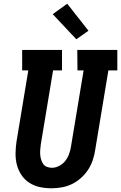

<svg xmlns="http://www.w3.org/2000/svg" viewBox="-20 -1003 650 1031"><path d="M257 8Q224 8 193.5 1.5Q163 -5 137.5 -21.5Q112 -38 95 -63.5Q78 -89 70.5 -118.5Q63 -148 63.5 -180.5Q64 -213 69 -245L132 -625H99V-735H313V-625H265L199 -227Q197 -213 196 -199Q195 -185 196 -171.5Q197 -158 201 -145.5Q205 -133 212 -122.5Q219 -112 232 -107Q245 -102 259 -102Q278 -102 297.5 -112Q317 -122 330 -138.5Q343 -155 350.5 -175Q358 -195 361 -215L429 -625H396L395 -735H610V-625H562L491 -197Q487 -170 478 -143Q469 -116 453 -91.5Q437 -67 414.5 -47Q392 -27 366 -14.5Q340 -2 312 3Q284 8 257 8ZM390 -792 263 -927 341 -983 455 -838Z"/></svg>

Font: Iosevka Etoile Extrabold
Style: Italic
Weight: 800
Italic angle: -9°
Designer: Belleve Invis
Foundry: Belleve Invis
Version: Version 22.1.2; ttfautohint (v1.8.4)